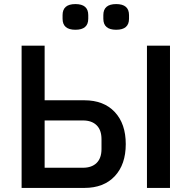

<svg xmlns="http://www.w3.org/2000/svg" viewBox="-20 -922 940 942"><path d="M86 0V-698H199V-430H394Q489 -430 543 -372.5Q597 -315 597 -215Q597 -115 543 -57.5Q489 0 394 0ZM199 -99H387Q430 -99 454 -122.5Q478 -146 478 -191V-239Q478 -284 454 -307.5Q430 -331 387 -331H199ZM701 0V-698H814V0ZM287 -830V-848Q287 -902 350 -902Q413 -902 413 -848V-830Q413 -776 350 -776Q287 -776 287 -830ZM487 -830V-848Q487 -902 550 -902Q613 -902 613 -848V-830Q613 -776 550 -776Q487 -776 487 -830Z"/></svg>

Font: IBM Plex Sans Medm
Style: Regular
Weight: 500
Designer: Mike Abbink, Paul van der Laan, Pieter van Rosmalen
Foundry: Bold Monday
Version: Version 3.005